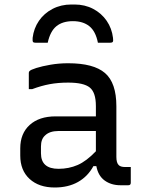

<svg xmlns="http://www.w3.org/2000/svg" viewBox="-20 -823 640 853"><path d="M304 -729Q258 -729 230.5 -706.5Q203 -684 192 -633H139Q129 -633 126.5 -637Q124 -641 125 -655Q130 -697 153 -730.5Q176 -764 213.5 -783.5Q251 -803 297 -803H311Q357 -803 394 -783.5Q431 -764 454 -730.5Q477 -697 482 -655Q484 -641 481 -637Q478 -633 468 -633H415Q405 -684 377 -706.5Q349 -729 304 -729ZM497 -351V-126Q497 -100 507 -90Q515 -81 536 -81H561V-11Q561 0 550 0H515Q474 0 445 -21Q416 -42 408 -85H395Q370 -39 326.5 -14.5Q283 10 223 10Q153 10 111.5 -28Q70 -66 70 -132V-164Q70 -230 112 -268Q154 -306 227 -306H406V-352Q406 -412 379 -434Q352 -456 283 -456Q238 -456 200.5 -449Q163 -442 123 -427H108V-499Q108 -504 111 -507Q116 -513 141.5 -521Q167 -529 204.5 -535.5Q242 -542 283 -542Q396 -542 446.5 -498.5Q497 -455 497 -351ZM162 -142Q162 -73 240 -73Q286 -73 325 -90Q364 -107 406 -151V-241H240Q200 -241 180 -221Q162 -205 162 -172Z"/></svg>

Font: Recursive Sn Lnr St
Style: Regular
Weight: 400
Version: Version 1.079;hotconv 1.0.112;makeotfexe 2.5.65598; ttfautoh